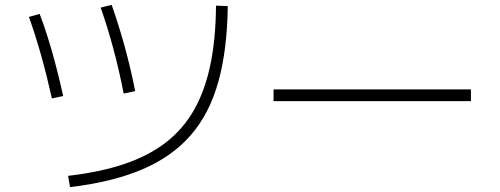

<svg xmlns="http://www.w3.org/2000/svg" viewBox="-20 -749 2040 784"><path d="M258 -31Q389 -46 488 -79.5Q587 -113 657.5 -167.5Q728 -222 772.5 -300.5Q817 -379 839 -484.5Q861 -590 862 -726L910 -724Q908 -546 871.5 -415Q835 -284 758 -196Q681 -108 559 -56.5Q437 -5 266 15ZM192 -347Q171 -441 147.5 -524.5Q124 -608 98 -680L142 -692Q169 -621 193 -536.5Q217 -452 238 -357ZM485 -367Q467 -460 443 -549.5Q419 -639 391 -718L436 -729Q464 -650 489 -559.5Q514 -469 532 -377Z M1097 -336V-384H1903V-336Z"/></svg>

Font: M PLUS 2 Light
Style: Regular
Weight: 300
Designer: Coji Morishita
Foundry: UNDERFOREST DESIGN
Version: Version 1.001